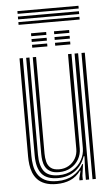

<svg xmlns="http://www.w3.org/2000/svg" viewBox="-57 -862 531 909"><g transform="rotate(-5 208.5 -408.0)"><path d="M175 7.8Q142.2 7.8 120 -0.8Q97.8 -9.2 84.2 -23.9Q70.8 -38.5 63.6 -56.8Q56.5 -75 54 -94.8Q51.5 -114.5 51.5 -133V-600H67.2V-135.2Q67.2 -113.2 71 -90.5Q74.8 -67.8 86.2 -48.5Q97.8 -29.2 119.9 -17.5Q142 -5.8 179.2 -5.8Q224 -5.8 255.1 -24.6Q286.2 -43.5 303.8 -75.5H307.5L299.8 -20.5V0H284V-9.5L293.2 -45.2H290Q269.5 -17 240.4 -4.6Q211.2 7.8 175 7.8ZM346 0V-600H361.8V0ZM191.2 -47.2Q165 -47.2 149.6 -56Q134.2 -64.8 126.6 -78.8Q119 -92.8 116.8 -108.9Q114.5 -125 114.5 -139.5V-600H130.2V-140.2Q130.2 -120 134.8 -101.8Q139.2 -83.5 152.9 -72Q166.5 -60.5 193.2 -60.5Q218.5 -60.5 238.5 -72.1Q258.5 -83.8 270.2 -103.9Q282 -124 282 -149V-600H298.5V-150Q298.5 -122.8 285.1 -99.2Q271.8 -75.8 247.6 -61.5Q223.5 -47.2 191.2 -47.2ZM183.2 -19.5Q129.5 -19.8 106.2 -48.8Q83 -77.8 83 -136V-600H98.8V-137.5Q98.8 -87.2 118.5 -60Q138.2 -32.8 187.8 -32.8Q226.5 -32.8 254.8 -49.9Q283 -67 298.1 -94Q313.2 -121 313.2 -150.8V-600H330V0H314.5V-44L317.5 -111.8H313.5Q298.8 -68.2 264.9 -43.8Q231 -19.2 183.2 -19.5ZM225.2 -699.8V-713.5H297.2V-699.8ZM116 -645V-658.8H188V-645ZM116 -672.5V-686H188V-672.5ZM116 -699.8V-713.5H188V-699.8ZM225.2 -645V-658.8H297.2V-645ZM225.2 -672.5V-686H297.2V-672.5ZM61 -810.8V-823.8H351.2V-810.8ZM61 -758.5V-771.5H351.2V-758.5ZM61 -784.5V-797.8H351.2V-784.5Z"/></g></svg>

Font: Big Shoulders Inline Text Thin
Style: Regular
Weight: 400
Version: Version 2.002